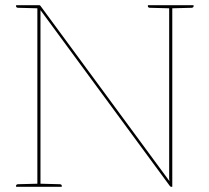

<svg xmlns="http://www.w3.org/2000/svg" viewBox="-20 -720 805 740"><path d="M124 0V-700H130Q133 -700 134.5 -699Q136 -698 137 -696L633 -22Q633 -24 632.5 -27Q632 -30 632 -32V-700H644V0H639Q638 0 637 -1Q636 -2 634 -4L136 -681Q136 -678 136 -675Q136 -672 136 -669V0ZM42 0V-5Q42 -7 44.5 -8.5Q47 -10 49 -10L126 -12L127 0ZM133 0 134 -12 211 -10Q213 -10 215.5 -8.5Q218 -7 218 -5V0ZM127 -700 126 -688 49 -690Q47 -690 44.5 -691.5Q42 -693 42 -695V-700ZM635 -700 634 -688 557 -690Q555 -690 552.5 -691.5Q550 -693 550 -695V-700ZM726 -700V-695Q726 -693 723.5 -691.5Q721 -690 719 -690L642 -688L641 -700Z"/></svg>

Font: Aleo Thin
Style: Regular
Weight: 250
Designer: Alessio Laiso
Foundry: Alessio Laiso
Version: Version 2.001;gftools[0.9.29]